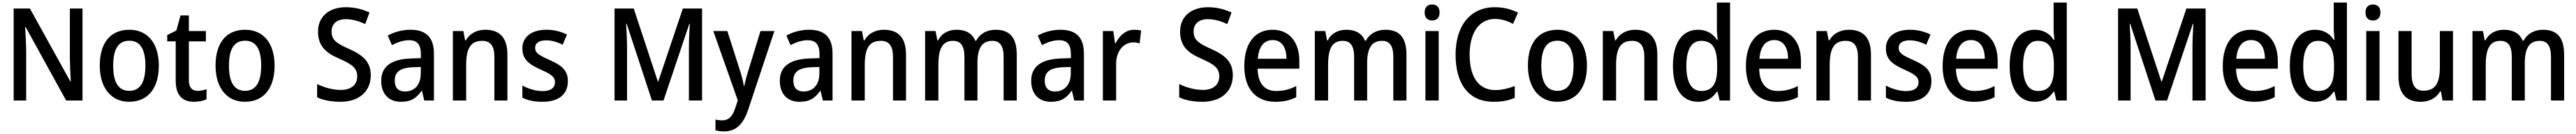

<svg xmlns="http://www.w3.org/2000/svg" viewBox="-20 -780 19982 1040"><path d="M620 0V-714H522V-325C523 -270 526 -198 529 -149H525L212 -714H86V0H183V-390C182 -450 179 -514 175 -570H179L493 0Z M1212 -271C1212 -450 1120 -549 984 -549C836 -549 754 -447 754 -271C754 -97 843 10 981 10C1129 10 1212 -97 1212 -271ZM858 -270C858 -396 896 -464 983 -464C1069 -464 1108 -396 1108 -271C1108 -145 1069 -75 983 -75C896 -75 858 -146 858 -270Z M1512 -75C1469 -75 1445 -102 1445 -158V-459H1577V-539H1445V-660H1380L1348 -543L1277 -508V-459H1343V-154C1343 -32 1402 10 1486 10C1523 10 1559 2 1582 -9V-88C1562 -80 1536 -75 1512 -75Z M2110 -271C2110 -450 2018 -549 1882 -549C1734 -549 1652 -447 1652 -271C1652 -97 1741 10 1879 10C2027 10 2110 -97 2110 -271ZM1756 -270C1756 -396 1794 -464 1881 -464C1967 -464 2006 -396 2006 -271C2006 -145 1967 -75 1881 -75C1794 -75 1756 -146 1756 -270Z M2856 -196C2856 -300 2796 -352 2686 -401C2587 -445 2552 -471 2552 -537C2552 -593 2591 -631 2662 -631C2713 -631 2763 -617 2813 -593L2846 -683C2793 -708 2732 -724 2663 -724C2533 -724 2446 -651 2447 -534C2447 -419 2513 -367 2611 -325C2713 -280 2751 -251 2751 -187C2751 -126 2708 -82 2624 -82C2560 -82 2491 -102 2440 -128V-25C2487 -2 2550 10 2621 10C2765 10 2856 -70 2856 -196Z M3164 -549C3098 -549 3036 -531 2988 -504L3020 -430C3063 -452 3108 -468 3154 -468C3213 -468 3245 -437 3245 -359V-329L3163 -326C3013 -320 2937 -262 2937 -153C2937 -51 2996 10 3089 10C3168 10 3209 -17 3250 -75H3253L3271 0H3346V-364C3346 -488 3287 -549 3164 -549ZM3182 -258 3244 -260V-211C3244 -119 3193 -70 3121 -70C3073 -70 3042 -96 3042 -154C3042 -218 3079 -254 3182 -258Z M3744 -549C3682 -549 3624 -522 3594 -467H3588L3574 -539H3493V0H3596V-273C3596 -400 3627 -463 3721 -463C3786 -463 3815 -421 3815 -338V0H3916V-356C3916 -489 3855 -549 3744 -549Z M4385 -151C4385 -238 4331 -275 4244 -314C4157 -353 4131 -370 4131 -409C4131 -445 4161 -467 4217 -467C4262 -467 4304 -453 4345 -433L4378 -512C4329 -536 4278 -549 4219 -549C4106 -549 4032 -496 4032 -404C4032 -318 4084 -281 4174 -240C4264 -201 4285 -179 4285 -143C4285 -100 4255 -73 4188 -73C4134 -73 4074 -93 4032 -116V-22C4073 -1 4122 10 4188 10C4312 10 4385 -46 4385 -151Z M5037 0H5127L5327 -595H5331C5328 -545 5324 -473 5324 -417V0H5426V-714H5277L5086 -147H5083L4896 -714H4747V0H4844V-414C4844 -472 4840 -546 4837 -596H4841Z M5513 -539 5703 -1 5684 57C5663 121 5635 154 5582 154C5563 154 5544 151 5530 148V232C5548 236 5569 240 5596 240C5691 240 5746 182 5783 73L5987 -539H5879L5787 -239C5772 -192 5760 -147 5754 -113H5750C5744 -153 5732 -195 5718 -239L5622 -539Z M6256 -549C6190 -549 6128 -531 6080 -504L6112 -430C6155 -452 6200 -468 6246 -468C6305 -468 6337 -437 6337 -359V-329L6255 -326C6105 -320 6029 -262 6029 -153C6029 -51 6088 10 6181 10C6260 10 6301 -17 6342 -75H6345L6363 0H6438V-364C6438 -488 6379 -549 6256 -549ZM6274 -258 6336 -260V-211C6336 -119 6285 -70 6213 -70C6165 -70 6134 -96 6134 -154C6134 -218 6171 -254 6274 -258Z M6836 -549C6774 -549 6716 -522 6686 -467H6680L6666 -539H6585V0H6688V-273C6688 -400 6719 -463 6813 -463C6878 -463 6907 -421 6907 -338V0H7008V-356C7008 -489 6947 -549 6836 -549Z M7703 -549C7639 -549 7584 -522 7552 -464H7545C7523 -519 7474 -549 7400 -549C7339 -549 7285 -523 7257 -467H7251L7237 -539H7156V0H7259V-273C7259 -393 7285 -463 7373 -463C7433 -463 7461 -423 7461 -339V0H7562V-290C7562 -402 7594 -463 7678 -463C7737 -463 7765 -423 7765 -338V0H7867V-354C7867 -489 7813 -549 7703 -549Z M8206 -549C8140 -549 8078 -531 8030 -504L8062 -430C8105 -452 8150 -468 8196 -468C8255 -468 8287 -437 8287 -359V-329L8205 -326C8055 -320 7979 -262 7979 -153C7979 -51 8038 10 8131 10C8210 10 8251 -17 8292 -75H8295L8313 0H8388V-364C8388 -488 8329 -549 8206 -549ZM8224 -258 8286 -260V-211C8286 -119 8235 -70 8163 -70C8115 -70 8084 -96 8084 -154C8084 -218 8121 -254 8224 -258Z M8777 -549C8712 -549 8664 -503 8634 -445H8629L8616 -539H8535V0H8638V-282C8637 -386 8698 -451 8771 -451C8787 -451 8806 -448 8820 -444L8832 -543C8815 -547 8794 -549 8777 -549Z M9543 -196C9543 -300 9483 -352 9373 -401C9274 -445 9239 -471 9239 -537C9239 -593 9278 -631 9349 -631C9400 -631 9450 -617 9500 -593L9533 -683C9480 -708 9419 -724 9350 -724C9220 -724 9133 -651 9134 -534C9134 -419 9200 -367 9298 -325C9400 -280 9438 -251 9438 -187C9438 -126 9395 -82 9311 -82C9247 -82 9178 -102 9127 -128V-25C9174 -2 9237 10 9308 10C9452 10 9543 -70 9543 -196Z M9852 -549C9716 -549 9632 -447 9632 -266C9632 -92 9721 10 9872 10C9938 10 9986 -1 10035 -26V-112C9983 -86 9938 -74 9879 -74C9788 -74 9738 -133 9735 -247H10059V-307C10059 -452 9983 -549 9852 -549ZM9852 -469C9925 -469 9959 -408 9959 -324H9737C9744 -419 9785 -469 9852 -469Z M10726 -549C10662 -549 10607 -522 10575 -464H10568C10546 -519 10497 -549 10423 -549C10362 -549 10308 -523 10280 -467H10274L10260 -539H10179V0H10282V-273C10282 -393 10308 -463 10396 -463C10456 -463 10484 -423 10484 -339V0H10585V-290C10585 -402 10617 -463 10701 -463C10760 -463 10788 -423 10788 -338V0H10890V-354C10890 -489 10836 -549 10726 -549Z M11089 -745C11055 -745 11031 -726 11031 -683C11031 -641 11055 -621 11089 -621C11123 -621 11147 -641 11147 -683C11147 -726 11123 -745 11089 -745ZM11140 -539H11037V0H11140Z M11577 -633C11630 -633 11676 -616 11717 -595L11755 -682C11702 -709 11640 -724 11576 -724C11377 -724 11271 -570 11271 -357C11271 -131 11371 10 11566 10C11633 10 11682 0 11730 -21V-112C11681 -94 11632 -81 11579 -81C11448 -81 11380 -185 11380 -356C11380 -520 11450 -633 11577 -633Z M12290 -271C12290 -450 12198 -549 12062 -549C11914 -549 11832 -447 11832 -271C11832 -97 11921 10 12059 10C12207 10 12290 -97 12290 -271ZM11936 -270C11936 -396 11974 -464 12061 -464C12147 -464 12186 -396 12186 -271C12186 -145 12147 -75 12061 -75C11974 -75 11936 -146 11936 -270Z M12664 -549C12602 -549 12544 -522 12514 -467H12508L12494 -539H12413V0H12516V-273C12516 -400 12547 -463 12641 -463C12706 -463 12735 -421 12735 -338V0H12836V-356C12836 -489 12775 -549 12664 -549Z M13152 10C13223 10 13267 -22 13298 -69H13303L13319 0H13400V-760H13298V-555C13298 -530 13302 -494 13304 -470H13299C13269 -517 13221 -549 13152 -549C13032 -549 12957 -452 12957 -269C12957 -86 13031 10 13152 10ZM13177 -74C13100 -74 13061 -142 13061 -268C13061 -391 13099 -463 13175 -463C13269 -463 13300 -398 13300 -271V-250C13300 -132 13265 -74 13177 -74Z M13743 -549C13607 -549 13523 -447 13523 -266C13523 -92 13612 10 13763 10C13829 10 13877 -1 13926 -26V-112C13874 -86 13829 -74 13770 -74C13679 -74 13629 -133 13626 -247H13950V-307C13950 -452 13874 -549 13743 -549ZM13743 -469C13816 -469 13850 -408 13850 -324H13628C13635 -419 13676 -469 13743 -469Z M14321 -549C14259 -549 14201 -522 14171 -467H14165L14151 -539H14070V0H14173V-273C14173 -400 14204 -463 14298 -463C14363 -463 14392 -421 14392 -338V0H14493V-356C14493 -489 14432 -549 14321 -549Z M14962 -151C14962 -238 14908 -275 14821 -314C14734 -353 14708 -370 14708 -409C14708 -445 14738 -467 14794 -467C14839 -467 14881 -453 14922 -433L14955 -512C14906 -536 14855 -549 14796 -549C14683 -549 14609 -496 14609 -404C14609 -318 14661 -281 14751 -240C14841 -201 14862 -179 14862 -143C14862 -100 14832 -73 14765 -73C14711 -73 14651 -93 14609 -116V-22C14650 -1 14699 10 14765 10C14889 10 14962 -46 14962 -151Z M15269 -549C15133 -549 15049 -447 15049 -266C15049 -92 15138 10 15289 10C15355 10 15403 -1 15452 -26V-112C15400 -86 15355 -74 15296 -74C15205 -74 15155 -133 15152 -247H15476V-307C15476 -452 15400 -549 15269 -549ZM15269 -469C15342 -469 15376 -408 15376 -324H15154C15161 -419 15202 -469 15269 -469Z M15764 10C15835 10 15879 -22 15910 -69H15915L15931 0H16012V-760H15910V-555C15910 -530 15914 -494 15916 -470H15911C15881 -517 15833 -549 15764 -549C15644 -549 15569 -452 15569 -269C15569 -86 15643 10 15764 10ZM15789 -74C15712 -74 15673 -142 15673 -268C15673 -391 15711 -463 15787 -463C15881 -463 15912 -398 15912 -271V-250C15912 -132 15877 -74 15789 -74Z M16700 0H16790L16990 -595H16994C16991 -545 16987 -473 16987 -417V0H17089V-714H16940L16749 -147H16746L16559 -714H16410V0H16507V-414C16507 -472 16503 -546 16500 -596H16504Z M17442 -549C17306 -549 17222 -447 17222 -266C17222 -92 17311 10 17462 10C17528 10 17576 -1 17625 -26V-112C17573 -86 17528 -74 17469 -74C17378 -74 17328 -133 17325 -247H17649V-307C17649 -452 17573 -549 17442 -549ZM17442 -469C17515 -469 17549 -408 17549 -324H17327C17334 -419 17375 -469 17442 -469Z M17937 10C18008 10 18052 -22 18083 -69H18088L18104 0H18185V-760H18083V-555C18083 -530 18087 -494 18089 -470H18084C18054 -517 18006 -549 17937 -549C17817 -549 17742 -452 17742 -269C17742 -86 17816 10 17937 10ZM17962 -74C17885 -74 17846 -142 17846 -268C17846 -391 17884 -463 17960 -463C18054 -463 18085 -398 18085 -271V-250C18085 -132 18050 -74 17962 -74Z M18387 -745C18353 -745 18329 -726 18329 -683C18329 -641 18353 -621 18387 -621C18421 -621 18445 -641 18445 -683C18445 -726 18421 -745 18387 -745ZM18438 -539H18335V0H18438Z M19008 -539H18906V-263C18906 -141 18876 -76 18779 -76C18716 -76 18687 -118 18687 -205V-539H18585V-187C18585 -56 18643 10 18758 10C18820 10 18877 -16 18908 -71H18914L18927 0H19008Z M19706 -549C19642 -549 19587 -522 19555 -464H19548C19526 -519 19477 -549 19403 -549C19342 -549 19288 -523 19260 -467H19254L19240 -539H19159V0H19262V-273C19262 -393 19288 -463 19376 -463C19436 -463 19464 -423 19464 -339V0H19565V-290C19565 -402 19597 -463 19681 -463C19740 -463 19768 -423 19768 -338V0H19870V-354C19870 -489 19816 -549 19706 -549Z"/></svg>

Font: Noto Sans Myanmar SemiCondensed Medium
Style: Regular
Weight: 500
Width: 4
Designer: Monotype Design Team
Foundry: Monotype Imaging Inc.
Version: Version 2.107